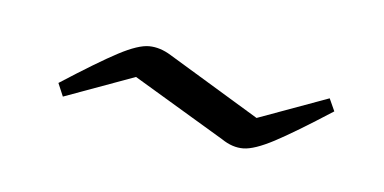

<svg xmlns="http://www.w3.org/2000/svg" viewBox="-31 -441 638 319"><g transform="rotate(15 288.0 -281.5)"><path d="M81 -225 68 -245Q122 -295 151 -317.5Q180 -340 198 -343Q216 -346 236 -338L401 -274L510 -337L523 -318Q469 -268 440 -245.5Q411 -223 393 -219.5Q375 -216 355 -225L190 -288Z"/></g></svg>

Font: Piazzolla
Style: Italic
Weight: 400
Italic angle: -11.3°
Designer: Juan Pablo del Peral
Foundry: Huerta Tipografica
Version: Version 1.330